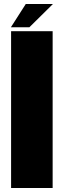

<svg xmlns="http://www.w3.org/2000/svg" viewBox="-20 -941 322 961"><path d="M35.5 0V-785H243.5V0ZM34.5 -804.5 109 -921H245L127 -804.5Z"/></svg>

Font: Anybody Black
Style: Regular
Weight: 900
Designer: Tyler Finck
Foundry: Etcetera Type Company
Version: Version 1.010; ttfautohint (v1.8.3) -l 8 -r 50 -G 200 -x 14 